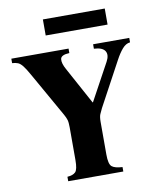

<svg xmlns="http://www.w3.org/2000/svg" viewBox="-91 -906 816 978"><g transform="rotate(-10 317.0 -417.0)"><path d="M428 -665H615V-642Q593 -640 574.5 -618.5Q556 -597 539 -565L416 -337Q408 -321 402.5 -308Q397 -295 397 -269V-100Q397 -51 412 -38Q427 -25 467 -23V0H182V-23Q211 -25 224 -38Q237 -51 237 -100V-269Q237 -295 233 -308Q229 -321 220 -337L91 -565Q72 -599 59.5 -615Q47 -631 35 -636Q23 -641 5 -642V-665H301V-642Q257 -640 254.5 -618.5Q252 -597 270 -565L374 -374H376L480 -565Q498 -598 485 -619Q472 -640 428 -642ZM198 -834H518V-751H198Z"/></g></svg>

Font: Bona Nova
Style: Bold
Weight: 700
Designer: Mateusz Machalski
Foundry: Capitalics
Version: Version 4.001; ttfautohint (v1.8.3)